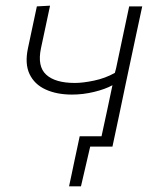

<svg xmlns="http://www.w3.org/2000/svg" viewBox="-20 -517 559 677"><path d="M223.5 140Q228 118.5 232.8 96.5Q237.5 74.5 242 52.5Q247 30.5 251.5 8.2Q256 -14 261 -36.5H338Q348 -82 358 -129Q368 -176 376.5 -216.5Q351 -202.5 312 -193Q273 -183.5 234 -183.5Q180 -183.5 140.8 -201.5Q101.5 -219.5 84.2 -255.8Q67 -292 78.5 -346.5Q86 -383 94 -419.5Q102 -456 110 -494.5L156.5 -497Q148.5 -459 140.5 -422Q132.5 -385 124.5 -347Q111 -283 142.8 -253.8Q174.5 -224.5 244 -224.5Q272.5 -224.5 311.8 -232.8Q351 -241 385 -260L389.5 -277Q402.5 -338 413.2 -389.2Q424 -440.5 435.5 -494.5H481.5Q469.5 -439 458.2 -386Q447 -333 433.5 -270L423 -220.5Q410.5 -160 399.5 -108Q388.5 -56 376.5 0H298L265.5 140Z"/></svg>

Font: Commissioner ExtraLight
Style: Italic
Weight: 200
Italic angle: -12°
Designer: Kostas Bartsokas
Foundry: Kostas Bartsokas
Version: Version 1.000; ttfautohint (v1.8.3)